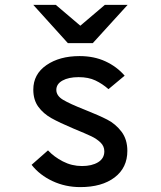

<svg xmlns="http://www.w3.org/2000/svg" viewBox="-20 -752 656 784"><path d="M109 -79 176 -138Q200 -112 236.5 -93Q273 -74 315 -74Q355 -74 380.5 -89.5Q406 -105 406 -134Q406 -155 390.5 -170Q375 -185 353 -195.5Q331 -206 280 -227Q223 -251 190 -269.5Q157 -288 136.5 -316Q116 -344 116 -386Q116 -449 169.5 -486Q223 -523 305 -523Q364 -523 410.5 -501.5Q457 -480 489 -443L423 -388Q398 -410 369.5 -423.5Q341 -437 301 -437Q260 -437 235 -423Q210 -409 210 -385Q210 -361 237.5 -344.5Q265 -328 326 -304Q384 -281 418 -263.5Q452 -246 476 -214.5Q500 -183 500 -136Q500 -67 448 -27.5Q396 12 308 12Q247 12 194.5 -12.5Q142 -37 109 -79ZM257 -576 116 -732H208L308 -647L408 -732H501L359 -576Z"/></svg>

Font: Overpass Mono Light
Style: Bold
Weight: 600
Monospace: yes
Designer: Delve Withrington, Dave Bailey
Foundry: Delve Fonts
Version: Version 1.000;DELV;Overpass